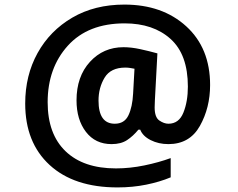

<svg xmlns="http://www.w3.org/2000/svg" viewBox="-20 -734 1040 838"><path d="M725 40V-44Q673 -25 610 -12Q547 1 486 1Q344 1 266 -74Q188 -149 188 -288Q188 -437 276 -534.5Q364 -632 524 -632Q649 -632 724.5 -564Q800 -496 800 -356Q800 -291 780.5 -242.5Q761 -194 715 -194Q696 -194 675.5 -208Q655 -222 655 -265Q655 -282 656 -296L667 -501Q631 -511 592 -519.5Q553 -528 519 -528Q431 -528 372.5 -464Q314 -400 314 -296Q314 -212 355 -158.5Q396 -105 467 -105Q508 -105 534.5 -122.5Q561 -140 584 -168H592Q603 -140 637.5 -122.5Q672 -105 715 -105Q808 -105 852.5 -184.5Q897 -264 897 -363Q897 -524 793 -619Q689 -714 523 -714Q393 -714 295.5 -657Q198 -600 144 -502.5Q90 -405 90 -282Q90 -112 196.5 -14Q303 84 493 84Q559 84 618 72Q677 60 725 40ZM410 -295Q410 -351 436.5 -395Q463 -439 527 -439Q538 -439 547 -437.5Q556 -436 567 -434L561 -326Q558 -267 540.5 -230.5Q523 -194 481 -194Q410 -194 410 -295Z"/></svg>

Font: Noto Sans Mono UI Condensed
Style: Bold
Weight: 700
Width: 3
Designer: Monotype Design team
Foundry: Monotype Imaging Inc.
Version: 1.000